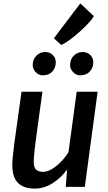

<svg xmlns="http://www.w3.org/2000/svg" viewBox="-20 -1094 632 1124"><path d="M183 10Q119.5 10 85.8 -22.8Q52 -55.5 52 -128Q52 -146 55.2 -179.5Q58.5 -213 64.5 -259.5Q70.5 -303 77.8 -354.5Q85 -406 92.2 -458.2Q99.5 -510.5 106 -557H228.5Q226.5 -543.5 222.8 -515.8Q219 -488 214 -452.8Q209 -417.5 204 -380.5Q199 -343.5 194.8 -311.2Q190.5 -279 187.5 -258.5Q182.5 -218 180 -190Q177.5 -162 177.5 -146.5Q177.5 -114.5 191 -101.2Q204.5 -88 232.5 -88Q255.5 -88 282 -103.2Q308.5 -118.5 334.5 -144.5Q360.5 -170.5 381 -203L429 -557H551.5L476.5 0H365L373 -102Q337.5 -53 288 -21.5Q238.5 10 183 10ZM229.5 -653Q207 -653 189.2 -671.5Q171.5 -690 171.5 -713Q171.5 -747 193 -768.2Q214.5 -789.5 244.5 -789.5Q271.5 -789.5 289 -772Q306.5 -754.5 306.5 -730Q306.5 -697.5 286.5 -675.2Q266.5 -653 229.5 -653ZM448.5 -653Q426.5 -653 408.5 -671.2Q390.5 -689.5 390.5 -713Q390.5 -747 412 -768.2Q433.5 -789.5 463.5 -789.5Q491 -789.5 508.5 -772Q526 -754.5 526 -730Q526 -697.5 505.8 -675.2Q485.5 -653 448.5 -653ZM338 -831 295.5 -870 450 -1074 529.5 -999.5Q522.5 -986.5 505.8 -967.2Q489 -948 466.2 -926.5Q443.5 -905 419.5 -885.2Q395.5 -865.5 374 -850.8Q352.5 -836 338 -831Z"/></svg>

Font: Merriweather Sans Medium
Style: Italic
Weight: 500
Italic angle: -7.5°
Designer: Eben Sorkin
Foundry: Eben Sorkin
Version: Version 2.001